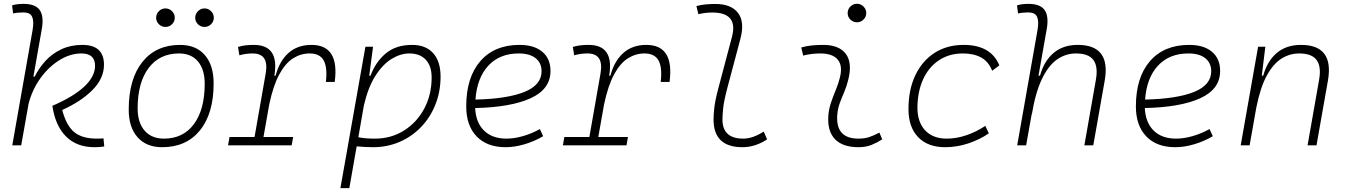

<svg xmlns="http://www.w3.org/2000/svg" viewBox="-20 -763 7071 1008"><path d="M476.6 9.8Q382.8 9.8 326.7 -46.4Q270.5 -102.5 254.9 -207.5Q365.2 -254.9 422.1 -308.1Q479 -361.3 479 -417.5Q479 -482.4 407.2 -482.4Q349.1 -482.4 292.5 -447.5Q235.8 -412.6 192.4 -352.5Q148.9 -292.5 129.9 -217.3L91.3 0H44.4L150.9 -604Q159.2 -651.9 148.7 -674.8Q138.2 -697.8 102.1 -697.8Q88.9 -697.8 75.4 -696.5Q62 -695.3 48.8 -692.4L43.5 -734.9Q58.1 -739.3 73 -741Q87.9 -742.7 103 -742.7Q166.5 -742.7 189 -709.5Q211.4 -676.3 199.2 -608.9L155.3 -360.8H162.1Q184.6 -406.2 219.5 -444.1Q254.4 -481.9 302.7 -504.6Q351.1 -527.3 412.1 -527.3Q525.9 -527.3 525.9 -423.3Q525.9 -352.1 466.8 -291.7Q407.7 -231.4 306.6 -185.5Q328.6 -102.5 370.4 -68.8Q412.1 -35.2 488.3 -35.2Q501 -35.2 508.3 -35.6Q515.6 -36.1 523.4 -36.6L527.3 5.9Q516.1 7.8 504.2 8.8Q492.2 9.8 476.6 9.8Z M831.1 9.8Q748.5 9.8 702.1 -42.5Q655.8 -94.7 655.8 -187.5Q655.8 -347.7 727.3 -437.5Q798.8 -527.3 925.8 -527.3Q1008.8 -527.3 1055.2 -474.1Q1101.6 -420.9 1101.6 -325.2Q1101.6 -167.5 1030 -78.9Q958.5 9.8 831.1 9.8ZM840.8 -35.2Q941.4 -35.2 998 -111.3Q1054.7 -187.5 1054.7 -323.7Q1054.7 -398.4 1019.3 -440.4Q983.9 -482.4 919.9 -482.4Q817.9 -482.4 760.3 -406Q702.6 -329.6 702.6 -193.8Q702.6 -119.1 739.3 -77.1Q775.9 -35.2 840.8 -35.2ZM848.6 -621.6Q828.6 -621.6 814.2 -635.7Q799.8 -649.9 799.8 -669.9Q799.8 -689.9 814.2 -704.3Q828.6 -718.8 848.6 -718.8Q868.7 -718.8 883.1 -704.3Q897.5 -689.9 897.5 -669.9Q897.5 -649.9 883.1 -635.7Q868.7 -621.6 848.6 -621.6ZM1053.7 -621.6Q1033.7 -621.6 1019.3 -635.7Q1004.9 -649.9 1004.9 -669.9Q1004.9 -689.9 1019.3 -704.3Q1033.7 -718.8 1053.7 -718.8Q1073.7 -718.8 1088.1 -704.3Q1102.5 -689.9 1102.5 -669.9Q1102.5 -649.9 1088.1 -635.7Q1073.7 -621.6 1053.7 -621.6Z M1177.2 0 1185.1 -43.9H1316.4L1375 -377.9Q1393.1 -482.4 1306.6 -482.4Q1270.5 -482.4 1236.8 -472.7L1229.5 -516.6Q1250 -522.9 1270.8 -525.1Q1291.5 -527.3 1312.5 -527.3Q1447.8 -527.3 1420.4 -365.7H1426.8Q1447.3 -442.9 1494.9 -485.1Q1542.5 -527.3 1615.2 -527.3Q1763.2 -527.3 1737.3 -333H1690.9Q1699.7 -408.7 1679.4 -445.6Q1659.2 -482.4 1605.5 -482.4Q1559.6 -482.4 1519 -457Q1478.5 -431.6 1446.5 -373Q1414.6 -314.5 1393.6 -215.3L1363.3 -43.9H1519L1511.2 0Z M1814 224.6H1767.1L1807.1 -0.5Q1806.6 -0.5 1806.2 -0.5L1807.1 -1.5L1898.4 -517.6H1938.5L1919.9 -375.5L1918 -365.7H1925.3Q1951.7 -437.5 2005.1 -482.4Q2058.6 -527.3 2143.6 -527.3Q2214.8 -527.3 2253.9 -484.1Q2293 -440.9 2293 -361.3Q2293 -282.2 2266.1 -214.6Q2239.3 -147 2191.2 -96.7Q2143.1 -46.4 2078.4 -18.3Q2013.7 9.8 1937.5 9.8Q1916 9.8 1895 8.5Q1874 7.3 1852.5 5.4ZM1861.3 -42.5Q1895.5 -35.2 1948.2 -35.2Q2033.2 -35.2 2100.6 -77.4Q2168 -119.6 2207 -192.4Q2246.1 -265.1 2246.1 -356.4Q2246.1 -416.5 2215.3 -449.5Q2184.6 -482.4 2128.9 -482.4Q2083 -482.4 2036.1 -453.9Q1989.3 -425.3 1950.7 -364.7Q1912.1 -304.2 1890.1 -208Z M2638.7 -35.2Q2679.2 -35.2 2725.3 -48.3Q2771.5 -61.5 2814.5 -85.4L2831.5 -47.9Q2785.6 -21 2733.9 -5.6Q2682.1 9.8 2634.3 9.8Q2537.1 9.8 2482.4 -46.9Q2427.7 -103.5 2427.7 -204.6Q2427.7 -356.4 2501.7 -441.9Q2575.7 -527.3 2707.5 -527.3Q2784.2 -527.3 2827.1 -491.2Q2870.1 -455.1 2870.1 -390.6Q2870.1 -294.9 2765.9 -247.3Q2661.6 -199.7 2474.6 -195.8Q2478 -120.1 2521 -77.6Q2564 -35.2 2638.7 -35.2ZM2476.1 -240.2Q2644 -244.1 2733.6 -280.5Q2823.2 -316.9 2823.2 -389.2Q2823.2 -432.6 2792 -457.5Q2760.7 -482.4 2703.6 -482.4Q2603.5 -482.4 2543.9 -418.5Q2484.4 -354.5 2476.1 -240.2Z M2935.1 0 2942.9 -43.9H3074.2L3132.8 -377.9Q3150.9 -482.4 3064.5 -482.4Q3028.3 -482.4 2994.6 -472.7L2987.3 -516.6Q3007.8 -522.9 3028.6 -525.1Q3049.3 -527.3 3070.3 -527.3Q3205.6 -527.3 3178.2 -365.7H3184.6Q3205.1 -442.9 3252.7 -485.1Q3300.3 -527.3 3373 -527.3Q3521 -527.3 3495.1 -333H3448.7Q3457.5 -408.7 3437.3 -445.6Q3417 -482.4 3363.3 -482.4Q3317.4 -482.4 3276.9 -457Q3236.3 -431.6 3204.3 -373Q3172.4 -314.5 3151.4 -215.3L3121.1 -43.9H3276.9L3269 0Z M3877.9 9.8Q3726.1 9.8 3726.1 -135.7Q3726.1 -157.2 3730 -195.6Q3733.9 -233.9 3751.5 -300.3L3822.8 -569.3Q3856.4 -697.3 3719.7 -697.3Q3683.1 -697.3 3646.5 -688.5L3636.2 -731Q3660.6 -737.8 3685.5 -740Q3710.4 -742.2 3735.4 -742.2Q3818.4 -742.2 3854.5 -695.3Q3890.6 -648.4 3867.2 -559.6L3798.3 -300.3Q3779.8 -230 3776.4 -192.1Q3772.9 -154.3 3772.9 -138.2Q3771.5 -35.2 3882.3 -35.2Q3931.6 -35.2 3989.7 -72.3L4007.3 -31.2Q3944.3 9.8 3877.9 9.8Z M4596.7 -66.9 4611.8 -31.2Q4585 -14.2 4555.4 -2.2Q4525.9 9.8 4487.3 9.8Q4404.8 9.8 4364.3 -31.7Q4323.7 -73.2 4328.6 -153.3Q4331.1 -189.9 4342.8 -224.4Q4354.5 -258.8 4368.2 -291.5Q4381.8 -324.2 4389.2 -355Q4405.3 -417.5 4378.2 -450Q4351.1 -482.4 4286.1 -482.4Q4239.7 -482.4 4196.8 -471.2L4186.5 -513.7Q4215.3 -522 4244.1 -524.7Q4272.9 -527.3 4301.8 -527.3Q4384.8 -527.3 4420.2 -480.7Q4455.6 -434.1 4433.6 -345.2Q4425.3 -310.5 4412.4 -280.5Q4399.4 -250.5 4388.7 -221.2Q4377.9 -191.9 4375.5 -157.7Q4367.2 -35.2 4486.8 -35.2Q4517.6 -35.2 4541 -42.5Q4564.5 -49.8 4596.7 -66.9ZM4479 -646Q4459 -646 4444.6 -660.2Q4430.2 -674.3 4430.2 -694.3Q4430.2 -714.4 4444.6 -728.8Q4459 -743.2 4479 -743.2Q4499 -743.2 4513.4 -728.8Q4527.8 -714.4 4527.8 -694.3Q4527.8 -674.3 4513.4 -660.2Q4499 -646 4479 -646Z M4950.7 -35.2Q5002 -35.2 5054.9 -53.5Q5107.9 -71.8 5152.8 -102.1L5171.4 -63Q5124 -30.3 5064.2 -10.3Q5004.4 9.8 4941.4 9.8Q4851.1 9.8 4800.3 -43Q4749.5 -95.7 4749.5 -189.9Q4749.5 -292 4785.4 -367.7Q4821.3 -443.4 4886.5 -485.4Q4951.7 -527.3 5039.1 -527.3Q5182.1 -527.3 5226.6 -419.9L5189 -391.6Q5169.4 -440.4 5130.6 -461.4Q5091.8 -482.4 5035.2 -482.4Q4963.4 -482.4 4909.7 -446.8Q4856 -411.1 4826.4 -346.7Q4796.9 -282.2 4796.4 -195.8Q4797.4 -120.1 4837.9 -77.6Q4878.4 -35.2 4950.7 -35.2Z M5672.9 0 5733.4 -344.2Q5745.6 -413.1 5720.5 -447.8Q5695.3 -482.4 5628.4 -482.4Q5576.2 -482.4 5530.8 -451.7Q5485.4 -420.9 5450.7 -349.6Q5416 -278.3 5396 -156.2L5398.4 -175.3L5367.2 0H5320.3L5426.8 -604Q5435.1 -651.9 5424.6 -674.8Q5414.1 -697.8 5377.9 -697.8Q5364.7 -697.8 5351.3 -696.5Q5337.9 -695.3 5324.7 -692.4L5319.3 -734.9Q5334 -739.3 5348.9 -741Q5363.8 -742.7 5378.9 -742.7Q5442.4 -742.7 5464.8 -709.5Q5487.3 -676.3 5475.1 -608.9L5432.1 -365.7H5439.9Q5461.4 -442.9 5511.5 -485.1Q5561.5 -527.3 5638.2 -527.3Q5812.5 -527.3 5779.8 -340.3L5719.7 0Z M6154.3 -35.2Q6194.8 -35.2 6241 -48.3Q6287.1 -61.5 6330.1 -85.4L6347.2 -47.9Q6301.3 -21 6249.5 -5.6Q6197.8 9.8 6149.9 9.8Q6052.7 9.8 5998 -46.9Q5943.4 -103.5 5943.4 -204.6Q5943.4 -356.4 6017.3 -441.9Q6091.3 -527.3 6223.1 -527.3Q6299.8 -527.3 6342.8 -491.2Q6385.7 -455.1 6385.7 -390.6Q6385.7 -294.9 6281.5 -247.3Q6177.2 -199.7 5990.2 -195.8Q5993.7 -120.1 6036.6 -77.6Q6079.6 -35.2 6154.3 -35.2ZM5991.7 -240.2Q6159.7 -244.1 6249.3 -280.5Q6338.9 -316.9 6338.9 -389.2Q6338.9 -432.6 6307.6 -457.5Q6276.4 -482.4 6219.2 -482.4Q6119.1 -482.4 6059.6 -418.5Q6000 -354.5 5991.7 -240.2Z M6493.7 0 6585 -517.6H6623L6604.5 -365.7H6611.8Q6633.3 -442.9 6683.3 -485.1Q6733.4 -527.3 6810.1 -527.3Q6984.4 -527.3 6951.7 -340.3L6891.6 0H6844.7L6905.3 -344.2Q6917.5 -413.1 6892.3 -447.8Q6867.2 -482.4 6800.3 -482.4Q6751 -482.4 6707.8 -455.3Q6664.6 -428.2 6630.6 -366.2Q6596.7 -304.2 6575.7 -198.7L6540.5 0Z"/></svg>

Font: Cascadia Code NF ExtraLight
Style: Italic
Weight: 200
Italic angle: -10°
Monospace: yes
Designer: Aaron Bell
Foundry: Saja Typeworks
Version: Version 2404.023; ttfautohint (v1.8.4)